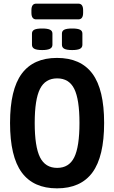

<svg xmlns="http://www.w3.org/2000/svg" viewBox="-20 -1024 624 1051"><path d="M292 7Q163 7 99 -80Q35 -167 35 -351Q35 -534 99 -620.5Q163 -707 292 -707Q422 -707 486 -620.5Q550 -534 550 -351Q550 -167 486 -80Q422 7 292 7ZM293 -105Q358 -105 386.5 -163Q415 -221 415 -351Q415 -480 386.5 -537.5Q358 -595 293 -595Q228 -595 199 -537.5Q170 -480 170 -351Q170 -221 199 -163Q228 -105 293 -105ZM375 -750Q345 -750 332 -757Q319 -764 319 -779V-840Q319 -855 332 -861.5Q345 -868 375 -868Q405 -868 418 -861.5Q431 -855 431 -840V-779Q431 -764 418 -757Q405 -750 375 -750ZM211 -750Q181 -750 168 -757Q155 -764 155 -779V-840Q155 -855 168 -861.5Q181 -868 211 -868Q240 -868 253.5 -861.5Q267 -855 267 -840V-779Q267 -764 253.5 -757Q240 -750 211 -750ZM178 -918Q152 -918 152 -954V-968Q152 -1004 178 -1004H409Q435 -1004 435 -968V-954Q435 -918 409 -918Z"/></svg>

Font: Asap Condensed SemiBold
Style: Regular
Weight: 600
Width: 3
Designer: Pablo Cosgaya
Foundry: Omnibus-Type
Version: Version 3.001; ttfautohint (v1.8.4.7-5d5b)